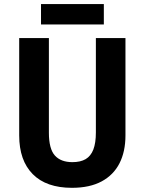

<svg xmlns="http://www.w3.org/2000/svg" viewBox="-20 -898 699 928"><path d="M586.4 -713.9V-243.7Q586.4 -165.5 557.6 -108.9Q528.8 -52.2 471.2 -21.2Q413.6 9.8 327.6 9.8Q203.6 9.8 138.2 -56.4Q72.8 -122.6 72.8 -243.2V-713.9H216.3V-256.8Q216.3 -178.7 245.1 -146.5Q273.9 -114.3 330.1 -114.3Q369.1 -114.3 394 -128.9Q418.9 -143.6 431.2 -175.3Q443.4 -207 443.4 -257.8V-713.9ZM481.9 -878.4V-779.8H178.2V-878.4Z"/></svg>

Font: Open Sans SemiCondensed
Style: Bold
Weight: 700
Width: 4
Designer: Monotype Design Team
Foundry: Monotype Imaging Inc.
Version: Version 3.003